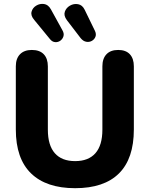

<svg xmlns="http://www.w3.org/2000/svg" viewBox="-20 -976 785 1007"><path d="M374 11Q223 11 143 -66.5Q63 -144 63 -297V-628Q63 -669 85 -691.5Q107 -714 147 -714Q188 -714 209.5 -691.5Q231 -669 231 -628V-296Q231 -214 267.5 -172.5Q304 -131 374 -131Q444 -131 480.5 -172.5Q517 -214 517 -296V-628Q517 -669 538.5 -691.5Q560 -714 600 -714Q640 -714 661 -691.5Q682 -669 682 -628V-297Q682 -144 604 -66.5Q526 11 374 11ZM403 -776 331 -870Q313 -894 320 -914.5Q327 -935 347 -946.5Q367 -958 389.5 -954Q412 -950 424 -925L478 -814Q486 -797 480.5 -783Q475 -769 461.5 -761.5Q448 -754 432 -757Q416 -760 403 -776ZM242 -771 160 -871Q140 -894 145.5 -914.5Q151 -935 170 -946.5Q189 -958 211 -955Q233 -952 247 -927L307 -818Q317 -801 313 -786.5Q309 -772 297 -763Q285 -754 269.5 -755Q254 -756 242 -771Z"/></svg>

Font: Chiron GoRound TC EB
Style: Regular
Weight: 700
Designer: Ryoko NISHIZUKA 西塚涼子 (kana, bopomofo & ideographs); Paul D. Hunt (Latin, Greek & Cyrillic); Sandoll Communications 산돌커뮤니
Foundry: Adobe
Version: Version 1.000;hotconv 1.1.1;makeotfexe 2.6.0